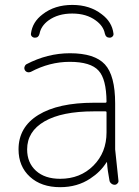

<svg xmlns="http://www.w3.org/2000/svg" viewBox="-20 -775 566 784"><path d="M90.8 -165Q90.8 -110.4 127 -77.6Q163.1 -44.9 225.6 -44.9Q307.6 -44.9 361.3 -98.6Q415 -152.3 415 -234.4V-316.4Q415 -320.3 410.2 -320.3H363.3Q232.4 -320.3 161.6 -279.3Q90.8 -238.3 90.8 -165ZM443.4 -637.7Q444.3 -630.9 439.5 -626Q434.6 -621.1 427.7 -621.1Q412.1 -621.1 408.2 -637.7Q402.3 -668.9 371.1 -691.4Q333 -719.7 274.9 -719.7Q216.8 -719.7 177.7 -691.4Q147.5 -668.9 141.6 -637.7Q137.7 -621.1 123 -621.1Q115.2 -621.1 110.4 -626Q105.5 -630.9 106.4 -637.7Q112.3 -685.5 154.3 -716.8Q203.1 -754.9 275.4 -754.9Q346.7 -754.9 395.5 -716.8Q437.5 -685.5 443.4 -637.7ZM417 -111.3Q417 -112.3 416 -112.8Q415 -113.3 415 -112.3Q390.6 -73.2 348.6 -45.9Q295.9 -10.7 225.6 -10.7Q148.4 -10.7 102.1 -53.2Q55.7 -95.7 55.7 -165Q55.7 -255.9 136.7 -305.7Q217.8 -355.5 363.3 -355.5H410.2Q415 -355.5 415 -360.4Q414.1 -452.1 382.8 -486.3Q350.6 -522.5 264.6 -522.5Q182.6 -522.5 105.5 -481.4Q98.6 -478.5 91.8 -480.5Q85 -482.4 81.5 -488.8Q78.1 -495.1 80.1 -502Q82 -508.8 87.9 -512.7Q173.8 -557.6 265.6 -557.6Q366.2 -557.6 408.2 -512.2Q450.2 -466.8 450.2 -352.5V-165L463.9 -35.2Q463.9 -30.3 460 -26.4Q455.1 -20.5 448.2 -20.5Q440.4 -20.5 434.1 -25.9Q427.7 -31.2 426.8 -39.1Q418.9 -80.1 417 -111.3Z"/></svg>

Font: Gen Jyuu Gothic ExtraLight
Style: Regular
Weight: 100
Designer: [Source Han Sans]
Ryoko NISHIZUKA  (kana & ideographs); Paul D. Hunt (Latin, Greek & Cyrillic); Wenlong ZHANG  (bopomofo
Version: Version 1.002.20150607